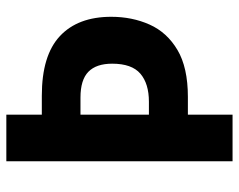

<svg xmlns="http://www.w3.org/2000/svg" viewBox="-94 -660 754 606"><g transform="rotate(-90 283.0 -357.0)"><path d="M533 -383Q533 -317 508.5 -262Q484 -207 428.5 -174Q373 -141 280 -141H224V0H77V-714H224V-602H284Q411 -602 472 -545Q533 -488 533 -383ZM265 -264Q322 -264 353.5 -291Q385 -318 385 -380Q385 -430 359.5 -455Q334 -480 278 -480H224V-264Z"/></g></svg>

Font: Noto Sans Lao UI SemCond
Style: Bold
Weight: 700
Width: 4
Designer: Monotype Design Team
Foundry: Monotype Imaging Inc.
Version: Version 2.000; ttfautohint (v1.8.4.7-5d5b)